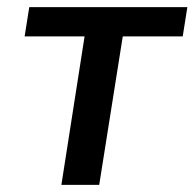

<svg xmlns="http://www.w3.org/2000/svg" viewBox="-20 -518 545 538"><path d="M152 0 217 -416H49L62 -498H505L492 -416H324L258 0Z"/></svg>

Font: Nunito Sans 7pt SemiCondensed SemiBold
Style: Italic
Weight: 600
Width: 4
Italic angle: -9°
Designer: Vernon Adams
Foundry: Vernon Adams
Version: Version 3.101;gftools[0.9.27]